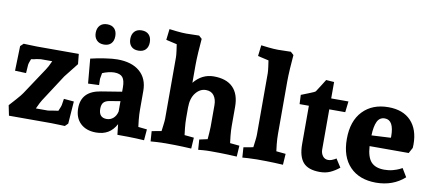

<svg xmlns="http://www.w3.org/2000/svg" viewBox="-70 -1025 2928 1300"><g transform="rotate(10 1394.0 -375.5)"><path d="M141.1 -494.1H428.2L435.1 -424.8L357.9 -327.1L237.8 -142.1Q228 -127.9 206.1 -80.1H287.1Q293.9 -80.1 318.8 -85Q326.7 -85.9 337.4 -87.9Q348.1 -89.8 358.9 -90.8Q375 -127.9 375 -132.8L381.8 -176.8L451.2 -170.9L439.9 -17.1L419.9 2.9Q407.7 2.9 378.4 1.5Q349.1 0 326.2 0H35.2L21 -69.8Q32.2 -82 64.2 -117.9Q96.2 -153.8 105 -168L227.1 -352.1Q240.2 -370.1 259.8 -414.1H181.2L153.8 -410.2Q131.8 -404.3 116.2 -402.8Q112.3 -394 107.7 -380.1Q103 -366.2 103 -360.8L99.1 -304.2L22.9 -307.1L27.8 -477.1L48.8 -497.1Q61 -497.1 89.6 -495.6Q118.2 -494.1 141.1 -494.1Z M634.8 9.8Q566.9 9.8 527.3 -28.1Q487.8 -65.9 487.8 -131.8Q487.8 -249 620.1 -270L761.7 -293V-321.8Q761.7 -370.6 744.9 -391.4Q728 -412.1 687 -412.1Q668.9 -412.1 646 -406.5Q623 -400.9 606 -393.1L599.1 -353L600.1 -310.1L524.9 -307.1L509.8 -476.1Q555.7 -487.3 607.9 -495.1Q660.2 -502.9 692.9 -502.9Q792 -502.9 846.9 -455.6Q901.9 -408.2 901.9 -323.2V-192.9Q901.9 -162.1 905.5 -125Q909.2 -87.9 911.1 -77.1L971.2 -70.8L964.8 4.9Q955.1 3.9 909.9 2Q864.7 0 780.8 0L772.9 -71.8Q750 -29.8 716.1 -10Q682.1 9.8 634.8 9.8ZM635.7 -153.8Q635.7 -92.8 689.9 -92.8Q715.8 -92.8 735.4 -109.9Q754.9 -127 761.7 -157.2V-228L688 -215.8Q660.2 -210.9 647.9 -196.5Q635.7 -182.1 635.7 -153.8ZM650.9 -654.8Q650.9 -622.6 633.5 -604.2Q616.2 -585.9 584 -585.9Q551.8 -585.9 533.9 -605Q516.1 -624 516.1 -654.8Q516.1 -687 533.9 -706.1Q551.8 -725.1 584 -725.1Q616.2 -725.1 633.5 -706.5Q650.9 -688 650.9 -654.8ZM888.2 -654.8Q888.2 -622.6 870.6 -604.2Q853 -585.9 820.8 -585.9Q788.6 -585.9 771.2 -604.5Q753.9 -623 753.9 -654.8Q753.9 -687 771.5 -706.1Q789.1 -725.1 820.8 -725.1Q853 -725.1 870.6 -706.5Q888.2 -688 888.2 -654.8Z M1121.1 -755.9 1209 -757.8 1230 -738.8Q1226.1 -698.7 1222.9 -644.8Q1219.7 -590.8 1219.7 -557.1V-435.1Q1274.9 -502.9 1356 -502.9Q1442.9 -502.9 1487.8 -457.5Q1532.7 -412.1 1532.7 -325.2V-192.9Q1532.7 -162.1 1536.4 -125Q1540 -87.9 1542 -77.1L1606.9 -70.8L1602.1 4.9Q1589.8 3.9 1542 2Q1494.1 0 1422.9 0Q1394 0 1368.9 2Q1343.8 3.9 1336.9 4.9L1332 -64.9L1387.7 -77.1L1391.1 -121.1L1393.1 -163.1V-311Q1393.1 -352.1 1374.5 -377.4Q1356 -402.8 1318.8 -402.8Q1278.8 -402.8 1249.3 -366Q1219.7 -329.1 1219.7 -265.1V-192.9Q1219.7 -162.1 1223.4 -125Q1227.1 -87.9 1229 -77.1L1293.9 -70.8L1289.1 4.9Q1276.9 3.9 1229 2Q1181.2 0 1109.9 0Q1081.1 0 1050 2Q1019 3.9 1009.8 4.9L1004.9 -64.9L1070.8 -77.1Q1072.8 -92.3 1076.4 -121.1Q1080.1 -149.9 1080.1 -163.1V-586.9Q1080.1 -600.1 1075.9 -631.6Q1071.8 -663.1 1069.8 -673.8L995.1 -690.9L1003.9 -766.1Q1016.1 -764.2 1055.4 -760Q1094.7 -755.9 1121.1 -755.9Z M1752 -755.9 1839.8 -757.8 1860.8 -738.8Q1856.9 -698.7 1853.8 -644.8Q1850.6 -590.8 1850.6 -557.1V-192.9Q1850.6 -162.1 1854.2 -125Q1857.9 -87.9 1859.9 -77.1L1924.8 -70.8L1919.9 4.9Q1907.7 3.9 1859.9 2Q1812 0 1740.7 0Q1711.9 0 1680.9 2Q1649.9 3.9 1640.6 4.9L1635.7 -64.9L1701.7 -77.1Q1703.6 -92.3 1707.3 -121.1Q1710.9 -149.9 1710.9 -163.1V-586.9Q1710.9 -600.1 1706.8 -631.6Q1702.6 -663.1 1700.7 -673.8L1626 -690.9L1634.8 -766.1Q1647 -764.2 1686.3 -760Q1725.6 -755.9 1752 -755.9Z M2173.3 9.8Q2093.3 9.8 2058.3 -30.5Q2023.4 -70.8 2023.4 -155.8V-418.9H1959.5L1956.5 -481.9Q1962.4 -484.9 2005.9 -501.5Q2049.3 -518.1 2053.2 -523.9Q2061 -535.2 2081.3 -567.6Q2101.6 -600.1 2108.4 -610.8L2163.6 -606.9V-494.1H2282.2L2273.4 -418.9H2163.6V-143.1Q2163.6 -117.2 2177.5 -98.6Q2191.4 -80.1 2215.3 -80.1Q2227.5 -80.1 2239.5 -84.5Q2251.5 -88.9 2259.5 -93.5Q2267.6 -98.1 2269.5 -100.1L2306.2 -43Q2275.4 -18.1 2244.4 -4.2Q2213.4 9.8 2173.3 9.8Z M2475.6 -221.2Q2480.5 -145 2510.5 -113Q2540.5 -81.1 2600.6 -81.1Q2632.8 -81.1 2659.7 -88.6Q2686.5 -96.2 2701.9 -103.5Q2717.3 -110.8 2721.7 -113.8L2756.3 -56.2Q2677.2 14.6 2560.5 15.1Q2445.3 15.1 2380.4 -52.5Q2315.4 -120.1 2315.4 -242.2Q2315.4 -366.2 2380.9 -434.6Q2446.3 -502.9 2556.6 -502.9Q2656.7 -502.9 2711.7 -445.1Q2766.6 -387.2 2766.6 -284.2L2765.6 -259.8L2744.6 -221.2ZM2608.4 -310.1Q2608.4 -423.8 2545.4 -423.8Q2509.3 -423.8 2493.4 -390.4Q2477.5 -356.9 2475.6 -294.9L2607.4 -301.8Z"/></g></svg>

Font: Sura
Style: Bold
Weight: 700
Designer: Carolina Giovagnoli
Foundry: Huerta Tipografica
Version: Version 1.002;PS 001.002;hotconv 1.0.70;makeotf.lib2.5.58329